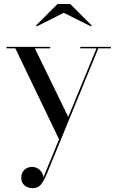

<svg xmlns="http://www.w3.org/2000/svg" viewBox="-20 -700 590 983"><path d="M158.5 -452.5 333 -94 286 21 58.5 -452.5H13.5V-460H237V-452.5ZM547.5 -460V-452.5H483.5L216.5 198Q203 228.5 188.5 246Q174 263.5 145.5 263.5Q133 263.5 120 258Q107 252.5 98 240.8Q89 229 89 210Q89 193.5 96.2 181Q103.5 168.5 116 161.5Q128.5 154.5 144.5 154.5Q158.5 154.5 171.2 161.5Q184 168.5 192.5 180.5Q201 192.5 202 208.5L474 -452.5H391V-460ZM168.5 -565 164.5 -569.5 274.5 -679.5H339.5L449.5 -569.5L445.5 -565L306.5 -634.5Z"/></svg>

Font: Bodoni Moda 28pt
Style: Regular
Weight: 400
Designer: Owen Earl
Foundry: indestructible type
Version: Version 2.005